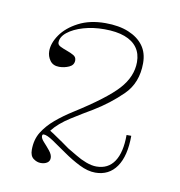

<svg xmlns="http://www.w3.org/2000/svg" viewBox="-48 -768 376 402"><g transform="rotate(10 140.0 -567.0)"><path d="M63 -411Q55 -411 47.5 -416.5Q40 -422 40 -435Q40 -457 50 -473Q60 -489 76 -502.5Q92 -516 111 -528Q176 -569 200.5 -596Q225 -623 225 -654Q225 -672 216 -684.5Q207 -697 189.5 -703.5Q172 -710 146 -710Q122 -710 101.5 -704Q81 -698 68.5 -688Q56 -678 56 -666Q56 -661 62 -658Q68 -655 76.5 -652Q85 -649 91 -645.5Q97 -642 97 -635Q97 -625 87 -620.5Q77 -616 66 -616Q53 -616 46.5 -625Q40 -634 40 -645Q40 -662 52.5 -680Q65 -698 89 -710.5Q113 -723 146 -723Q175 -723 195.5 -714.5Q216 -706 227 -691Q238 -676 238 -654Q238 -612 211.5 -586Q185 -560 152 -540Q133 -529 108.5 -513.5Q84 -498 71 -481L79 -476Q82 -474 87 -470.5Q92 -467 99.5 -462Q107 -457 115 -451Q124 -446 134.5 -439.5Q145 -433 157 -428.5Q169 -424 179 -424Q204 -424 217 -443.5Q230 -463 230 -500H240Q240 -457 224 -434Q208 -411 179 -411Q163 -411 145 -420Q127 -429 110 -441Q93 -453 79.5 -462Q66 -471 59 -471Q56 -471 56 -467Q56 -462 62.5 -455Q69 -448 75.5 -440Q82 -432 82 -425Q82 -418 76.5 -414.5Q71 -411 63 -411Z"/></g></svg>

Font: Kalnia Thin
Style: Regular
Weight: 100
Version: Version 1.105